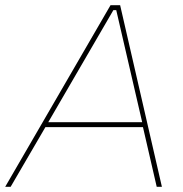

<svg xmlns="http://www.w3.org/2000/svg" viewBox="-49 -720 707 740"><path d="M-29 0H-8L126 -230H502L555 0H575L414 -700H377ZM137 -249 388 -681H399L499 -249Z"/></svg>

Font: Fixel Display Thin
Style: Italic
Weight: 100
Italic angle: -10°
Designer: AlfaBravo + MacPaw
Foundry: Kyrylo Tkachov, Marchela Mozhyna, Serhii Makarenko, Maria Weinstein, Zakhar Kryvoshyya
Version: Version 1.210;Glyphs 3.2 (3217)